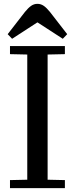

<svg xmlns="http://www.w3.org/2000/svg" viewBox="-20 -980 390 1000"><path d="M32 -42 122 -44V-696L32 -698V-740H318V-698L228 -696V-44L318 -42V0H32ZM110 -918Q127 -939 142 -949.5Q157 -960 175 -960Q193 -960 208 -949.5Q223 -939 240 -918L330 -802L307 -778L176 -863H174L43 -778L20 -802Z"/></svg>

Font: Minipax
Style: Regular
Weight: 400
Designer: Raphaël Ronot
Foundry: Velvetyne Type Foundry
Version: Version 1.000